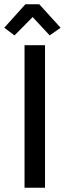

<svg xmlns="http://www.w3.org/2000/svg" viewBox="-36 -880 310 900"><path d="M175 -668V0H79V-668ZM117 -800 32 -714 -16 -750 83 -860H148L248 -750L197 -714Z"/></svg>

Font: Rambla
Style: Regular
Weight: 400
Designer: Martin Sommaruga
Foundry: Martin Sommaruga
Version: Version 1.001